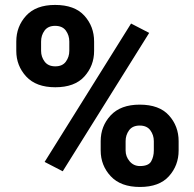

<svg xmlns="http://www.w3.org/2000/svg" viewBox="-20 -741 781 771"><path d="M45.4 -536.6V-574.2Q45.4 -634.8 85 -678Q124.5 -721.2 201.2 -721.2Q279.8 -721.2 318.8 -678Q357.9 -634.8 357.9 -574.2V-536.6Q357.9 -477.1 318.8 -433.8Q279.8 -390.6 202.1 -390.6Q125 -390.6 85.2 -433.8Q45.4 -477.1 45.4 -536.6ZM579.1 -608.9 231.9 -53.2 159.2 -90.8 506.3 -646.5ZM145 -574.2V-536.6Q145 -512.7 159.2 -493.7Q173.3 -474.6 202.1 -474.6Q231 -474.6 244.6 -493.7Q258.3 -512.7 258.3 -536.6V-574.2Q258.3 -599.1 244.4 -618.2Q230.5 -637.2 201.2 -637.2Q172.9 -637.2 158.9 -618.2Q145 -599.1 145 -574.2ZM384.3 -136.7V-174.3Q384.3 -234.4 424.3 -277.6Q464.4 -320.8 541 -320.8Q619.6 -320.8 658.4 -277.6Q697.3 -234.4 697.3 -174.3V-136.7Q697.3 -76.7 658.4 -33.4Q619.6 9.8 542 9.8Q464.8 9.8 424.6 -33.4Q384.3 -76.7 384.3 -136.7ZM484.4 -174.3V-136.7Q484.4 -112.3 500.5 -93.3Q516.6 -74.2 542 -74.2Q576.7 -74.2 587.2 -93.3Q597.7 -112.3 597.7 -136.7V-174.3Q597.7 -198.7 583.7 -217.8Q569.8 -236.8 541 -236.8Q512.2 -236.8 498.3 -217.8Q484.4 -198.7 484.4 -174.3Z"/></svg>

Font: Vazirmatn RD FD ExtraBold
Style: Regular
Weight: 800
Designer: Saber Rastikerdar
Foundry: Saber Rastikerdar
Version: Version 33.003